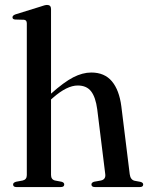

<svg xmlns="http://www.w3.org/2000/svg" viewBox="-20 -757 602 777"><path d="M186.5 -720.5V-378Q238.5 -424.5 276.2 -444Q314 -463.5 349.5 -463.5Q403 -463.5 432.8 -428Q462.5 -392.5 471 -327L505 -52Q508 -29.5 524.5 -25.5L548.5 -21Q559.5 -18 559.5 -10.5Q559.5 0 545.5 0H364.5Q350 0 350 -10.5Q350 -18 360.5 -21.5L388.5 -26.5Q408.5 -31 406 -52L373.5 -314.5Q367 -363.5 348.8 -387.2Q330.5 -411 294.5 -411Q251 -411 194.5 -361.5L186.5 -354.5V-49Q186.5 -30.5 202.5 -26.5L229 -21.5Q240 -18.5 240 -10.5Q240 0 225.5 0H46.5Q33 0 33 -10.5Q33 -18 45 -21.5L72 -26.5Q88.5 -30.5 88.5 -48.5V-662.5Q88.5 -676 77 -677L41 -678Q30.5 -679 30.5 -687Q30.5 -694.5 43 -699L143 -730Q162 -737 170.5 -737Q186.5 -737 186.5 -720.5Z"/></svg>

Font: Fraunces 72pt S000
Style: Regular
Weight: 400
Version: Version 1.000; ttfautohint (v1.8.3)